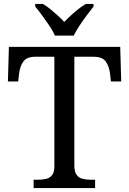

<svg xmlns="http://www.w3.org/2000/svg" viewBox="-20 -951 653 971"><path d="M150 0V-42H173Q195 -42 213.5 -46.5Q232 -51 243.5 -65.5Q255 -80 255 -109V-664H159Q115 -664 98 -639.5Q81 -615 77 -582L72 -539H20L25 -714H588L593 -539H541L536 -582Q532 -615 515 -639.5Q498 -664 453 -664H356V-114Q356 -83 367 -67.5Q378 -52 397 -47Q416 -42 438 -42H461V0ZM258 -771Q248 -794 230 -820.5Q212 -847 193 -873Q174 -899 158 -918V-931H197Q216 -920 235 -904.5Q254 -889 272 -872.5Q290 -856 305 -840Q320 -856 338 -872.5Q356 -889 375.5 -904.5Q395 -920 414 -931H453V-918Q438 -899 418.5 -873Q399 -847 381.5 -820.5Q364 -794 353 -771Z"/></svg>

Font: Noto Serif Myanmar
Style: Regular
Weight: 400
Designer: Ben Mitchell and the Monotype Design Team
Foundry: Monotype Imaging Inc.
Version: Version 2.106